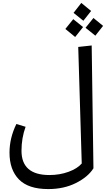

<svg xmlns="http://www.w3.org/2000/svg" viewBox="-20 -1077 729 1313"><path d="M619 74Q582 133 499.5 174.5Q417 216 310 216Q174 216 109.5 150Q45 84 45 -33Q45 -133 92 -229L155 -210Q127 -133 127 -46Q127 120 318 120Q388 120 448.5 98Q509 76 539 41L515 -756L607 -766ZM603 -1002 550 -935 483 -989 536 -1057ZM685 -900 632 -833 565 -887 619 -954ZM548 -892 494 -824 427 -879 481 -946Z"/></svg>

Font: FiraGO
Style: Italic
Weight: 400
Italic angle: -8°
Designer: bBox Type GmbH
Foundry: bBox Type GmbH
Version: Version 1.001